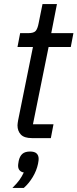

<svg xmlns="http://www.w3.org/2000/svg" viewBox="-20 -679 381 944"><path d="M230 0H137Q99 0 82.5 -17.5Q66 -35 66 -63Q66 -68 67 -74Q68 -80 69 -87L142 -448H66L79 -516H118Q146 -516 155.5 -527Q165 -538 170 -565L189 -659H260L232 -516H341L328 -448H219L142 -68H243ZM128 66Q150 66 160 75.5Q170 85 170 102Q170 106 169.5 110.5Q169 115 167 126Q160 160 141 191.5Q122 223 97 245H41Q64 222 75.5 206Q87 190 97 169Q84 167 76.5 158.5Q69 150 69 136Q69 133 69.5 128Q70 123 72 112Q77 89 90 77.5Q103 66 128 66Z"/></svg>

Font: IBM Plex Sans Var
Style: Italic
Weight: 400
Italic angle: -11.31°
Designer: Mike Abbink, Paul van der Laan, Pieter van Rosmalen
Foundry: Bold Monday
Version: Version 1.001